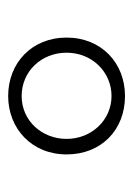

<svg xmlns="http://www.w3.org/2000/svg" viewBox="52 -816 326 470"><g transform="rotate(-90 215.0 -581.0)"><path d="M215 -438C296 -438 358 -496 358 -581C358 -666 296 -724 215 -724C135 -724 72 -666 72 -581C72 -496 132 -438 215 -438ZM215 -471C156 -471 110 -520 110 -581C110 -641 154 -691 215 -691C275 -691 321 -643 321 -581C321 -518 273 -471 215 -471Z"/></g></svg>

Font: Kathrein 37 Thin Condensed
Style: Regular
Weight: 250
Width: 3
Designer: Lazydogs Typefoundry, based on Open Sans by Ascender Corporation
Foundry: Lazydogs Typefoundry
Version: Version 1.003;PS 001.003;hotconv 1.0.88;makeotf.lib2.5.64775